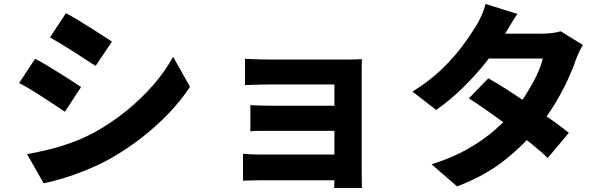

<svg xmlns="http://www.w3.org/2000/svg" viewBox="-20 -864 3040 964"><path d="M311 -798Q336 -785 367.5 -766Q399 -747 431 -726.5Q463 -706 492.5 -687.5Q522 -669 542 -655L460 -533Q438 -547 409 -566Q380 -585 348.5 -605Q317 -625 286.5 -643.5Q256 -662 231 -676ZM116 -90Q172 -100 230 -114.5Q288 -129 345 -150Q402 -171 457 -201Q543 -249 617 -309.5Q691 -370 750.5 -438.5Q810 -507 849 -579L934 -428Q864 -323 760.5 -230.5Q657 -138 533 -67Q482 -39 421 -13.5Q360 12 301 30Q242 48 199 56ZM156 -569Q182 -556 213.5 -537Q245 -518 277 -498Q309 -478 338 -459.5Q367 -441 387 -427L306 -303Q284 -318 255 -337Q226 -356 194.5 -376.5Q163 -397 132.5 -415.5Q102 -434 76 -447Z M1210 -569Q1224 -568 1247 -567Q1270 -566 1295 -565.5Q1320 -565 1340 -565Q1367 -565 1405 -565Q1443 -565 1486.5 -565Q1530 -565 1573 -565Q1616 -565 1653.5 -565Q1691 -565 1716 -565Q1734 -565 1759 -565.5Q1784 -566 1797 -567Q1796 -556 1796 -533.5Q1796 -511 1796 -494Q1796 -484 1796 -448.5Q1796 -413 1796 -363Q1796 -313 1796 -257Q1796 -201 1796 -147.5Q1796 -94 1796 -53Q1796 -12 1796 8Q1796 20 1796.5 43Q1797 66 1797 80H1658Q1659 67 1659 41.5Q1659 16 1659 1Q1659 -24 1659 -64Q1659 -104 1659 -151Q1659 -198 1659 -245Q1659 -292 1659 -333.5Q1659 -375 1659 -403.5Q1659 -432 1659 -440Q1649 -440 1627.5 -440Q1606 -440 1577.5 -440Q1549 -440 1517 -440Q1485 -440 1452.5 -440Q1420 -440 1391 -440Q1362 -440 1340 -440Q1320 -440 1294.5 -439.5Q1269 -439 1246 -438Q1223 -437 1210 -437ZM1237 -336Q1258 -335 1290.5 -334Q1323 -333 1352 -333Q1364 -333 1394 -333Q1424 -333 1464 -333Q1504 -333 1546 -333Q1588 -333 1626 -333Q1664 -333 1690 -333Q1716 -333 1723 -333V-207Q1716 -207 1690 -207Q1664 -207 1626 -207Q1588 -207 1546 -207Q1504 -207 1464 -207Q1424 -207 1394 -207Q1364 -207 1352 -207Q1323 -207 1289.5 -207Q1256 -207 1237 -205ZM1200 -92Q1212 -91 1236 -89.5Q1260 -88 1287 -88Q1303 -88 1338 -88Q1373 -88 1418.5 -88Q1464 -88 1513 -88Q1562 -88 1606 -88Q1650 -88 1681.5 -88Q1713 -88 1724 -88V41Q1710 41 1677 41Q1644 41 1599.5 41Q1555 41 1507.5 41Q1460 41 1415 41Q1370 41 1336 41Q1302 41 1287 41Q1266 41 1239 42Q1212 43 1200 43Z M2432 -471Q2478 -445 2533.5 -409Q2589 -373 2645.5 -334.5Q2702 -296 2752 -260.5Q2802 -225 2836 -197L2730 -71Q2698 -102 2648.5 -142Q2599 -182 2542.5 -224Q2486 -266 2431.5 -304.5Q2377 -343 2334 -370ZM2907 -638Q2897 -623 2887.5 -602.5Q2878 -582 2870 -561Q2855 -516 2829.5 -461Q2804 -406 2769 -347.5Q2734 -289 2689 -233Q2618 -144 2518.5 -63.5Q2419 17 2275 72L2147 -39Q2254 -73 2331 -117.5Q2408 -162 2464 -211Q2520 -260 2561 -309Q2594 -347 2623.5 -394Q2653 -441 2675 -487Q2697 -533 2705 -570H2376L2426 -695H2702Q2726 -695 2751.5 -698Q2777 -701 2795 -707ZM2578 -794Q2558 -766 2539.5 -734Q2521 -702 2511 -686Q2477 -624 2423 -555.5Q2369 -487 2304.5 -424Q2240 -361 2170 -312L2051 -404Q2139 -459 2200 -518.5Q2261 -578 2302 -633.5Q2343 -689 2369 -732Q2382 -751 2396.5 -783.5Q2411 -816 2418 -844Z"/></svg>

Font: Noto Sans TC ExtraBold
Style: Regular
Weight: 800
Designer: Ryoko NISHIZUKA  (kana, bopomofo & ideographs); Paul D. Hunt (Latin, Greek & Cyrillic); Sandoll Communications , Soo-you
Foundry: Adobe
Version: Version 2.004-H2;hotconv 1.0.118;makeotfexe 2.5.65603